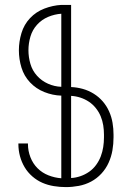

<svg xmlns="http://www.w3.org/2000/svg" viewBox="-20 -755 540 783"><path d="M249 8Q224 8 199.5 4Q175 0 153 -9.5Q131 -19 112 -35.5Q93 -52 80.5 -73Q68 -94 61.5 -118Q55 -142 55 -167V-170H94V-167Q94 -140 104 -114Q114 -88 133 -69Q152 -50 177.5 -40Q203 -30 230 -28V-365Q195 -366 161 -379.5Q127 -393 102.5 -419Q78 -445 67.5 -479.5Q57 -514 57 -550Q57 -585 67.5 -620Q78 -655 102.5 -681Q127 -707 161 -720Q195 -733 230 -735H270V-400Q294 -399 317.5 -392.5Q341 -386 362 -373Q383 -360 399 -341.5Q415 -323 425 -300.5Q435 -278 439 -254Q443 -230 443 -206V-195Q443 -168 438.5 -142Q434 -116 423 -91.5Q412 -67 393.5 -47Q375 -27 351.5 -14.5Q328 -2 301.5 3Q275 8 249 8ZM230 -401V-699Q202 -697 176 -686Q150 -675 131 -654Q112 -633 104 -605.5Q96 -578 96 -550Q96 -522 104 -494.5Q112 -467 131 -446Q150 -425 176 -413.5Q202 -402 230 -401ZM270 -29Q289 -30 308 -36.5Q327 -43 343.5 -54.5Q360 -66 372 -82.5Q384 -99 391 -117.5Q398 -136 401 -155.5Q404 -175 404 -195V-206Q404 -225 401 -244Q398 -263 390.5 -281Q383 -299 370.5 -314.5Q358 -330 342 -340.5Q326 -351 307.5 -357Q289 -363 270 -364Z"/></svg>

Font: Iosevka Term Curly Extralight
Style: Regular
Weight: 200
Designer: Belleve Invis
Foundry: Belleve Invis
Version: Version 32.3.0